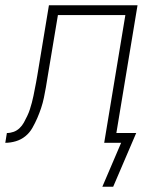

<svg xmlns="http://www.w3.org/2000/svg" viewBox="-59 -540 579 726"><path d="M369 166H328L399 0H335L415 -483H160L121 -249Q118 -229 114.5 -209.5Q111 -190 107 -170.5Q103 -151 96.5 -131.5Q90 -112 82 -93.5Q74 -75 63.5 -56.5Q53 -38 37 -25Q21 -12 1 -6Q-19 0 -39 0L-33 -37Q-20 -37 -7.5 -41.5Q5 -46 15 -55.5Q25 -65 31.5 -77Q38 -89 44 -101.5Q50 -114 54 -126.5Q58 -139 61.5 -152Q65 -165 67.5 -177.5Q70 -190 72.5 -203Q75 -216 77.5 -228.5Q80 -241 82 -254L126 -520H461L381 -37H456Z"/></svg>

Font: Iosevka Term Curly Extralight
Style: Italic
Weight: 200
Italic angle: -9°
Designer: Belleve Invis
Foundry: Belleve Invis
Version: Version 32.3.0